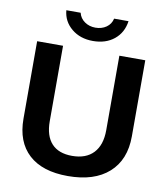

<svg xmlns="http://www.w3.org/2000/svg" viewBox="-95 -962 912 1051"><g transform="rotate(10 361.0 -436.5)"><path d="M353 9.8Q210.9 9.8 135.5 -59.6Q60.1 -128.9 60.1 -257.8V-688H204.1V-269Q204.1 -187.5 242.9 -145.3Q281.7 -103 356.9 -103Q434.1 -103 475.6 -147.2Q517.1 -191.4 517.1 -273.9V-688H661.1V-265.1Q661.1 -134.3 580.3 -62.3Q499.5 9.8 353 9.8ZM359.9 -742.2Q289.1 -742.2 241.2 -781.7Q193.4 -821.3 188 -882.8H267.6Q274.9 -852.5 300.8 -834.5Q326.7 -816.4 360.8 -816.4Q396 -816.4 421.4 -834.2Q446.8 -852.1 453.6 -882.8H533.7Q524.4 -817.9 477.8 -780Q431.2 -742.2 359.9 -742.2Z"/></g></svg>

Font: Arial
Style: Bold
Weight: 700
Designer: Steve Matteson
Foundry: Ascender Corporation
Version: Version 2.00.3